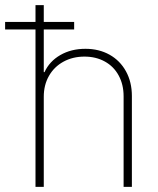

<svg xmlns="http://www.w3.org/2000/svg" viewBox="-58 -727 613 747"><path d="M112.3 0H80.1V-612.3H-38.1V-641.6H80.1V-707H112.3V-641.6H230.5V-612.3H112.3V-446.3H115.2Q134.3 -488.3 176.5 -512.7Q218.8 -537.1 274.4 -537.1Q327.1 -537.1 368.2 -514.2Q409.2 -491.2 432.1 -449.5Q455.1 -407.7 455.1 -353.5V0H422.9V-352.5Q422.9 -397.9 403.8 -433.1Q384.8 -468.3 350.1 -487.5Q315.4 -506.8 270.5 -506.8Q225.1 -506.8 189 -487.1Q152.8 -467.3 132.6 -431.9Q112.3 -396.5 112.3 -350.6Z"/></svg>

Font: Pretendard Std Thin
Style: Regular
Weight: 100
Designer: Base glyphs from Inter by Rasmus Andersson; Hangeul glyphs from Noto Sans CJK(Source Han Sans) by Jang Soo-young and Kan
Foundry: Kil Hyung-jin
Version: Version 1.309